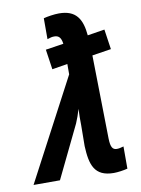

<svg xmlns="http://www.w3.org/2000/svg" viewBox="-141 -826 657 895"><g transform="rotate(-10 187.5 -378.5)"><path d="M325 10C342 10 372 6 390 1V-104C376 -100 367 -98 358 -98C338 -98 329 -111 328 -152L321 -547L411 -561L397 -656L316 -643C309 -721 282 -767 201 -767C179 -767 146 -762 128 -757V-658C143 -663 150 -665 161 -665C181 -665 193 -655 197 -624L112 -611L126 -516L199 -528V-479L-54 0H71L191 -248C199 -266 208 -292 214 -313C213 -286 212 -261 213 -235L212 -137C216 -49 232 10 325 10Z"/></g></svg>

Font: Noto Sans ExtraCondensed
Style: Bold Italic
Weight: 700
Width: 2
Italic angle: -12°
Designer: Monotype Design Team
Foundry: Monotype Imaging Inc.
Version: Version 2.013